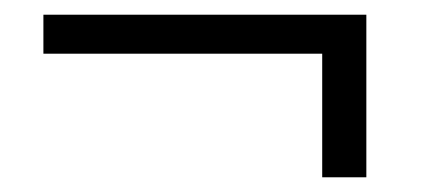

<svg xmlns="http://www.w3.org/2000/svg" viewBox="-20 -418 594 261"><path d="M418 -345H39V-398H478V-177H418Z"/></svg>

Font: Caladea
Style: Regular
Weight: 400
Designer: Carolina Giovagnoli and Andres Torresi
Foundry: Carolina Giovagnoli & Andres Torresi
Version: Version 1.001